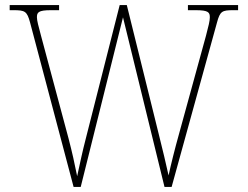

<svg xmlns="http://www.w3.org/2000/svg" viewBox="-20 -734 972 754"><path d="M98 -646 269 0H297L463 -666L626 0H654L832 -645C844 -690 852 -694 896 -694H915V-714H718V-694H749C799 -694 804 -685 804 -666C804 -652 799 -632 789 -594L683 -208C667 -151 651 -87 642 -45C631 -95 619 -145 603 -209L478 -714H450L317 -190C303 -136 295 -97 283 -42C271 -101 265 -129 249 -191L141 -594C131 -632 125 -653 125 -666C125 -685 130 -694 180 -694H212V-714H18V-694H33C78 -694 86 -690 98 -646Z"/></svg>

Font: Noto Serif Devanagari SemiCondensed Thin
Style: Regular
Weight: 100
Width: 4
Designer: Universal Thirst, Indian Type Foundry and the Monotype Design Team
Foundry: Monotype Imaging Inc.
Version: Version 2.004